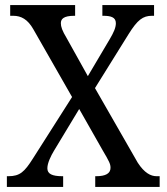

<svg xmlns="http://www.w3.org/2000/svg" viewBox="-20 -734 655 754"><path d="M7 0H228V-42H225C185 -42 166 -51 166 -73C166 -94 180 -122 192 -142L291 -306L383 -144C409 -100 414 -90 414 -75C414 -53 395 -42 358 -42H354V0H607V-42H595C572 -42 547 -55 521 -95L353 -388L485 -600C520 -656 541 -672 577 -672H585V-714H382V-672H385C414 -672 435 -667 435 -643C435 -625 426 -606 412 -582L325 -435L242 -584C224 -614 219 -629 219 -643C219 -659 229 -672 272 -672H275V-714H20V-672H32C63 -672 89 -658 111 -619L263 -353L109 -111C76 -59 58 -42 13 -42H7Z"/></svg>

Font: Noto Serif Devanagari SemiCondensed
Style: Regular
Weight: 400
Width: 4
Designer: Universal Thirst, Indian Type Foundry and the Monotype Design Team
Foundry: Monotype Imaging Inc.
Version: Version 2.004